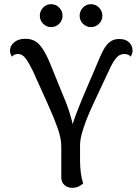

<svg xmlns="http://www.w3.org/2000/svg" viewBox="-20 -889 668 921"><path d="M326 12Q304 12 289 -1.5Q274 -15 274 -38V-186Q274 -225 256.5 -274.5Q239 -324 210 -388L138 -548Q120 -585 104 -607.5Q88 -630 66 -630Q57 -630 50 -627Q43 -624 38 -617Q28 -630 28 -646Q28 -670 48.5 -686.5Q69 -703 101 -703Q142 -703 167 -677Q192 -651 216 -595L273 -455Q299 -395 313 -351Q327 -307 332.5 -272.5Q338 -238 338 -208H312Q312 -229 318.5 -257Q325 -285 335.5 -315Q346 -345 357.5 -373.5Q369 -402 378 -424L448 -588Q462 -623 475.5 -648.5Q489 -674 507 -688Q525 -702 552 -702Q583 -702 599.5 -685.5Q616 -669 616 -646Q616 -632 606 -617Q602 -624 593.5 -627Q585 -630 576 -630Q552 -630 535.5 -608.5Q519 -587 506 -558L436 -409Q429 -394 417 -367.5Q405 -341 393 -310Q381 -279 372.5 -248Q364 -217 364 -191V-118Q364 -90 367.5 -61.5Q371 -33 379 -9Q373 -3 359.5 4.5Q346 12 326 12ZM225 -759Q203 -759 187 -775Q171 -791 171 -814Q171 -836 187 -852.5Q203 -869 225 -869Q248 -869 264 -852.5Q280 -836 280 -814Q280 -791 264 -775Q248 -759 225 -759ZM416 -759Q394 -759 378 -775Q362 -791 362 -814Q362 -836 378 -852.5Q394 -869 416 -869Q439 -869 455 -852.5Q471 -836 471 -814Q471 -791 455 -775Q439 -759 416 -759Z"/></svg>

Font: Arima Medium
Style: Regular
Weight: 500
Designer: Joana Correia and Natanael Gama
Foundry: NDISCOVER
Version: Version 1.101;gftools[0.9.23]